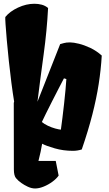

<svg xmlns="http://www.w3.org/2000/svg" viewBox="-20 -808 591 1041"><path d="M170.4 213.9Q151.4 213.9 131.3 204.6Q111.3 195.3 95.7 184.1Q77.6 171.4 66.4 157.5Q55.2 143.6 55.2 110.8L54.7 -250L56.6 -257.3Q49.3 -301.8 41.7 -359.9Q34.2 -418 27.8 -478.3Q21.5 -538.6 16.8 -590.8Q12.2 -643.1 10 -677.2Q7.8 -711.4 8.8 -715.8Q33.2 -746.1 77.6 -766.8Q122.1 -787.6 166.5 -787.6Q187.5 -787.6 206.5 -782.5Q225.6 -777.3 240.7 -764.6Q234.4 -642.1 216.8 -514.2Q199.2 -386.2 183.1 -256.3L306.2 -568.8Q314.5 -570.8 326.7 -574.5Q338.9 -578.1 359.9 -578.1Q378.4 -578.1 408 -570.8Q437.5 -563.5 470.5 -547.9Q503.4 -532.2 531.7 -506.8Q527.3 -430.7 515.1 -352.3Q502.9 -273.9 480.7 -187Q458.5 -100.1 423.3 2.4Q412.1 5.9 400.1 7.8Q388.2 9.8 375.5 9.8Q323.2 9.8 276.6 -3.7Q230 -17.1 208.5 -28.8Q205.1 -8.3 200.2 15.1Q195.3 38.6 188.5 64.5H282.2L297.9 144Q286.1 161.1 264.2 177.2Q242.2 193.4 217 203.6Q191.9 213.9 170.4 213.9ZM310.1 -105Q314 -132.8 318.6 -169.9Q323.2 -207 327.6 -246.6Q332 -286.1 335.2 -321.3Q338.4 -356.4 339.8 -379.4L326.7 -383.3Q315.4 -361.8 297.9 -327.9Q280.3 -293.9 261.7 -257.3Q243.2 -220.7 228.3 -190.7Q213.4 -160.6 207 -146.5Q220.2 -135.3 240 -126Q259.8 -116.7 279.3 -111.3Q298.8 -106 310.1 -105Z"/></svg>

Font: Fruktur
Style: Regular
Weight: 400
Designer: Viktoriya Grabowska, Eben Sorkin
Foundry: Viktoriya Grabowska
Version: Version 1.008; ttfautohint (v1.8.4.7-5d5b)